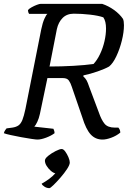

<svg xmlns="http://www.w3.org/2000/svg" viewBox="-30 -724 677 996"><path d="M164 0Q157 0 133 -3.5Q109 -7 79.5 -12.5Q50 -18 25 -23.5Q0 -29 -10 -33Q-8 -42 -2.5 -49.5Q3 -57 4 -58L34 -62Q54 -65 66 -73.5Q78 -82 86 -101.5Q94 -121 102 -159L184 -572Q191 -606 200.5 -627Q210 -648 216 -652H121Q115 -661 115 -672Q121 -679 134.5 -686.5Q148 -694 161.5 -699Q175 -704 181 -704H500Q533 -693 562 -672Q591 -651 608 -626Q613 -615 613 -593Q613 -557 602 -513Q591 -469 573.5 -432Q556 -395 536 -379Q515 -367 476.5 -353.5Q438 -340 403 -333L402 -328Q413 -318 419 -307.5Q425 -297 433 -273L483 -140Q496 -102 512.5 -82Q529 -62 566 -62H584Q594 -51 594 -36Q573 -19 547 -9.5Q521 0 502 0Q465 0 440.5 -26.5Q416 -53 397 -115L342 -275Q336 -294 327 -306.5Q318 -319 296 -319H216L177 -133Q172 -110 163.5 -92Q155 -74 148 -67L247 -56Q248 -54 250.5 -47.5Q253 -41 253 -33Q236 -20 209.5 -10Q183 0 164 0ZM227 -379Q289 -379 350.5 -382.5Q412 -386 455 -392Q474 -412 489 -443.5Q504 -475 512 -510Q520 -545 520 -576Q520 -614 506 -634Q481 -643 437.5 -648Q394 -653 353 -653Q317 -653 295 -631Q273 -609 265 -573ZM226 252Q213 252 201 244.5Q189 237 186 229Q206 218 225 204Q244 190 257 175Q246 173 233 161.5Q220 150 211.5 136Q203 122 203 109Q203 98 220.5 84Q238 70 259 59.5Q280 49 290 49Q299 49 308.5 62Q318 75 325 91.5Q332 108 332 119Q332 131 318 152.5Q304 174 284 197Q264 220 247.5 236Q231 252 226 252Z"/></svg>

Font: Texturina
Style: Italic
Weight: 400
Italic angle: -11°
Designer: Guillermo Torres Carreño
Foundry: Omnibus-Type
Version: Version 1.002; ttfautohint (v1.8.3)